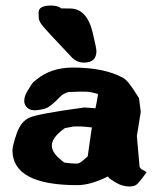

<svg xmlns="http://www.w3.org/2000/svg" viewBox="-20 -675 580 700"><path d="M331.5 -488.8Q331.5 -446.8 286.6 -446.8Q261.2 -446.8 243.2 -464.4Q138.2 -574.7 129.9 -587.9Q121.6 -601.1 121.3 -609.1Q121.1 -617.2 120.6 -628.4V-629.4Q120.6 -654.8 165.5 -654.8H168Q192.9 -653.8 202.6 -644.5Q211.9 -644 235.4 -644Q296.9 -644 317.9 -556.2Q331.5 -499.5 331.5 -488.8ZM314.9 -210.4Q284.2 -213.9 275.9 -213.9H248.5L216.8 -208Q168.9 -174.3 168.9 -144.3Q168.9 -114.3 215.3 -82Q242.7 -78.6 256.8 -78.6Q266.1 -78.6 269 -80.6Q276.4 -84.5 281.2 -88.9Q291.5 -98.1 299.8 -105Q307.1 -158.2 314.9 -210.4ZM328.1 -280.3Q334 -308.1 337.4 -332Q309.6 -340.8 292 -340.8H266.6L229.5 -339.4Q210 -334 198.7 -321.8Q162.1 -282.7 140.6 -277.8Q118.7 -272.9 107.9 -272.9Q79.1 -272.9 70.3 -295.9Q68.4 -301.3 68.4 -305.7Q68.4 -323.7 78.1 -339.8Q87.9 -355.5 91.8 -362.3Q98.1 -373 103.8 -377.4Q109.4 -381.8 112.3 -384.3Q165.5 -428.7 245.6 -428.7Q361.3 -428.7 429.7 -390.6Q447.3 -381.8 486.3 -317.9L486.8 -316.9L493.2 -267.1L479 -179.2L488.8 -67.9Q489.3 -64 495.6 -58.1L514.6 -47.4Q484.9 -5.4 475.3 -0.2Q465.8 4.9 453.1 4.9H452.1Q426.3 4.9 403.1 -9Q379.9 -22.9 377.4 -26.4Q375 -29.8 373.5 -31.7Q310.1 0 261.7 0Q26.4 0 25.4 -126.5Q25.4 -143.6 40.8 -188Q56.2 -232.4 87.6 -246.3Q119.1 -260.3 287.6 -283.2Z"/></svg>

Font: Drukaatie burti
Style: Heavy
Weight: 800
Version: Version 0.14